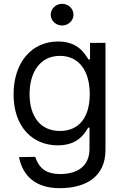

<svg xmlns="http://www.w3.org/2000/svg" viewBox="-20 -770 649 1006"><path d="M292.6 215.9C429.7 215.9 532.7 156.2 532.7 15.6V-545.5H451.7V-458.8H443.2C424.7 -487.2 390.6 -552.6 284.1 -552.6C146.3 -552.6 51.1 -443.2 51.1 -275.6C51.1 -105.1 150.6 -8.5 282.7 -8.5C389.2 -8.5 423.3 -71 441.8 -100.9H448.9V9.9C448.9 100.9 385.7 142 294 142C227.3 142 184.7 115.1 164.8 51.8L79.5 53.3C100.1 154.1 168.3 215.9 292.6 215.9ZM134.9 -277C134.9 -387.8 187.5 -477.3 294 -477.3C396.3 -477.3 450.3 -394.9 450.3 -277C450.3 -156.2 394.9 -83.8 294 -83.8C188.9 -83.8 134.9 -163.4 134.9 -277ZM245.7 -693.2C245.7 -661.9 272.7 -636.4 305.4 -636.4C338.1 -636.4 365.1 -661.9 365.1 -693.2C365.1 -724.4 338.1 -750 305.4 -750C272.7 -750 245.7 -724.4 245.7 -693.2Z"/></svg>

Font: Magic Ui Pro
Style: Regular
Weight: 400
Designer: Stefan Endress, Andreas Faust
Version: Version 1.000;FEAKit 1.0